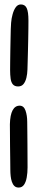

<svg xmlns="http://www.w3.org/2000/svg" viewBox="-20 -684 186 864"><path d="M61.5 -295Q46 -295 38 -304.2Q30 -313.5 27.8 -330.2Q25.5 -347 25.5 -369Q25.5 -384 25.8 -407.2Q26 -430.5 26.5 -457.2Q27 -484 27.5 -509.2Q28 -534.5 28.5 -554Q29 -573.5 30 -581.5Q31.5 -601 36.8 -620Q42 -639 51 -651.5Q60 -664 74 -664Q92.5 -664 100.2 -647.5Q108 -631 108 -591.5Q108 -579 107.8 -556.8Q107.5 -534.5 107 -508Q106.5 -481.5 105.8 -454.8Q105 -428 104.5 -406Q104 -384 103.5 -371Q103 -351.5 98.8 -334Q94.5 -316.5 85.8 -305.8Q77 -295 61.5 -295ZM64 160Q52 160 44.8 153Q37.5 146 33.5 134.2Q29.5 122.5 28 108.5Q26.5 94.5 26.5 81Q26.5 63 26 33.2Q25.5 3.5 25.2 -28.8Q25 -61 24.8 -87.2Q24.5 -113.5 24.5 -125Q25.5 -167 36.8 -187.8Q48 -208.5 68.5 -208.5Q87 -208.5 94.8 -186.5Q102.5 -164.5 102.5 -135Q102.5 -119 103 -91.5Q103.5 -64 103.5 -32.5Q103.5 -1 103.8 26.2Q104 53.5 104 69.5Q104 94 100.2 114.8Q96.5 135.5 87.8 147.8Q79 160 64 160Z"/></svg>

Font: Gluten Light
Style: Regular
Weight: 300
Designer: Tyler Finck
Foundry: Etcetera Type Company
Version: Version 1.300